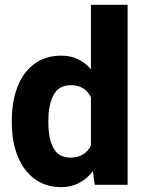

<svg xmlns="http://www.w3.org/2000/svg" viewBox="-20 -770 603 800"><path d="M511.7 -750V0H374.5L367.2 -57.1Q315.4 9.8 234.9 9.8Q170.4 9.8 124 -24.7Q77.6 -59.1 53.5 -119.6Q29.3 -180.2 29.3 -257.8V-268.1Q29.3 -348.6 53.5 -409.7Q77.6 -470.7 124 -504.4Q170.4 -538.1 235.8 -538.1Q310.1 -538.1 358.9 -481.4V-750ZM358.9 -163.6V-364.7Q335 -415 274.4 -415Q226.1 -415 203.9 -375.5Q181.6 -335.9 181.6 -268.1V-257.8Q181.6 -191.4 203.1 -152.3Q224.6 -113.3 273.4 -113.3Q304.2 -113.3 325.4 -126.2Q346.7 -139.2 358.9 -163.6Z"/></svg>

Font: Heebo ExtraBold
Style: Regular
Weight: 800
Designer: Oded Ezer
Foundry: Meir Sadan
Version: Version 2.001; ttfautohint (v1.5.14-ce02) -l 8 -r 50 -G 200 